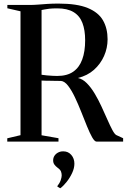

<svg xmlns="http://www.w3.org/2000/svg" viewBox="-20 -770 690 1044"><path d="M19.5 0V-18L91.5 -35V-708.5L20 -725V-743H139.5Q163.5 -743 187.8 -745Q212 -747 239 -748.8Q266 -750.5 298 -750.5Q399 -750.5 457.2 -726.5Q515.5 -702.5 540.2 -659Q565 -615.5 565 -556.5Q565 -509 545.8 -465.5Q526.5 -422 490.8 -390.2Q455 -358.5 403.5 -346Q429.5 -340.5 452.2 -317.5Q475 -294.5 495 -261Q515 -227.5 532 -190.5Q549 -153.5 563.8 -120Q578.5 -86.5 590.8 -63.5Q603 -40.5 612.5 -35.5L649.5 -18.5V0H505Q494.5 0 481.2 -23.2Q468 -46.5 453 -83.5Q438 -120.5 421.5 -162.2Q405 -204 387 -241.8Q369 -279.5 350 -304Q331 -328.5 311 -330Q300 -330 285.5 -330.2Q271 -330.5 255.8 -330.8Q240.5 -331 227.2 -331.2Q214 -331.5 206 -332V-34.5L298 -18.5V0ZM291 -357Q345 -357 378.2 -380.2Q411.5 -403.5 427.2 -446.8Q443 -490 443 -551Q443 -606.5 428.2 -645.2Q413.5 -684 380 -704.2Q346.5 -724.5 291 -724.5Q264 -724.5 247.5 -722.5Q231 -720.5 221.5 -718.5Q212 -716.5 206 -715.5V-363.5Q219.5 -361.5 235.2 -360Q251 -358.5 265.8 -357.8Q280.5 -357 291 -357ZM384.5 120Q384.5 144.5 372.2 170.8Q360 197 342.2 219.2Q324.5 241.5 308 253.5H307L292 244.5V241.5Q304.5 226 310 210Q315.5 194 315.5 184Q315.5 173 311.8 162.8Q308 152.5 292.5 141.5Q282.5 134 275.8 124.8Q269 115.5 269 102Q269 88 276.2 77Q283.5 66 295.8 59.5Q308 53 322 53H325Q351 53 367.8 72.5Q384.5 92 384.5 120Z"/></svg>

Font: Merriweather 144pt Medium
Style: Regular
Weight: 500
Version: Version 2.100